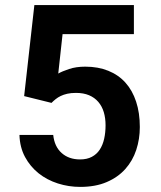

<svg xmlns="http://www.w3.org/2000/svg" viewBox="-20 -731 640 761"><path d="M75.7 -350.1 116.2 -710.9H510.7V-595.7H228L210.9 -439.5Q226.1 -448.2 253.9 -457.5Q281.7 -466.8 317.9 -466.8Q369.1 -466.8 409.4 -450.4Q449.7 -434.1 477.3 -403.3Q504.9 -372.6 519.5 -328.1Q534.2 -283.7 534.2 -227.5Q534.2 -179.7 520 -136.7Q505.9 -93.8 476.6 -61Q447.3 -28.3 402.8 -9.3Q358.4 9.8 297.9 9.8Q252 9.8 209.2 -3.9Q166.5 -17.6 133.3 -43.9Q100.1 -70.3 79.3 -108.6Q58.6 -147 57.1 -196.3H190.9Q195.8 -149.9 224.4 -124.5Q252.9 -99.1 297.4 -99.1Q324.7 -99.1 344 -109.4Q363.3 -119.6 375.2 -137.7Q387.2 -155.8 392.8 -180.7Q398.4 -205.6 398.4 -234.4Q398.4 -262.7 391.4 -286.4Q384.3 -310.1 369.6 -327.1Q355 -344.2 333 -353.5Q311 -362.8 281.2 -362.8Q261.2 -362.8 246.6 -359.4Q231.9 -356 220.7 -350.6Q209.5 -345.2 200.7 -338.1Q191.9 -331.1 184.1 -323.2Z"/></svg>

Font: TypoPRO Roboto Mono
Style: Bold
Weight: 700
Designer: Google
Version: Version 2.000986; 2015; ttfautohint (v1.3)